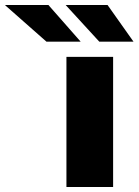

<svg xmlns="http://www.w3.org/2000/svg" viewBox="-214 -743 551 763"><path d="M50 0V-517H235.5V0ZM-29.5 -577.5 -194.5 -723H-21.5L106.5 -577.5ZM180.5 -577.5 47 -723H213.5L316.5 -577.5Z"/></svg>

Font: Public Sans Thin Black
Style: Regular
Weight: 900
Version: Version 2.001